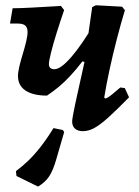

<svg xmlns="http://www.w3.org/2000/svg" viewBox="-20 -484 526 726"><path d="M157.7 -122.5Q105.5 -122.5 76.7 -141.5Q48 -160.4 48 -196.8Q48 -211.5 53.3 -233.5Q58.5 -255.4 66.1 -279.9Q73.6 -304.5 78.9 -326.7Q84.2 -348.9 84.2 -362.8Q84.2 -379.8 75.5 -387.4Q66.8 -394.9 47.6 -394.9H17.9L27.7 -452.8Q54 -452.8 99 -455.2Q144 -457.6 210.4 -461.5L222.5 -445.9Q207.7 -402.8 194.3 -360Q180.9 -317.2 172.9 -285Q164.9 -252.8 164.9 -241.7Q164.9 -222.3 186 -222.3Q209.2 -222.3 248.4 -267Q287.6 -311.8 336.4 -394.1L316.1 -244.8L291.6 -251.9Q268.8 -221.9 246.5 -198Q224.3 -174 202.4 -155.8Q180.6 -137.7 157.7 -122.5ZM293.4 12Q274.5 12 263.6 2.5Q252.8 -7.1 252.8 -25Q252.8 -28.4 253.6 -33.2Q254.3 -38 256.3 -49.9Q258.3 -61.9 263.6 -87Q268.9 -112.1 278.6 -155.4Q288.3 -198.7 303.2 -266.2L308.7 -317.3L328.6 -457.1L342.5 -464.1L441.7 -458.7L452.3 -445.3Q437.1 -395.5 421.7 -336.1Q406.3 -276.6 393.9 -219Q381.5 -161.4 374.1 -115.3L377.5 -111.3Q382.5 -112.7 388.3 -115.9Q394.2 -119.2 405.2 -128.2Q416.2 -137.1 434.9 -153.2L451.9 -150.9L468 -116.1Q418 -65 386.7 -37.2Q355.4 -9.5 334.5 1.2Q313.6 12 293.4 12ZM123.8 221.5 42.3 181.5 40.3 163.2Q65.4 144.3 87.8 122.7Q110.2 101.1 133.3 71.6Q156.5 42.1 182.3 0.4L217.7 7.7L222.6 15.5L192 121Q180.8 160.1 166 182.7Q151.2 205.3 123.8 221.5Z"/></svg>

Font: Alegreya
Style: Italic
Weight: 400
Italic angle: -7°
Designer: Juan Pablo del Peral
Foundry: Huerta Tipografica
Version: Version 2.009